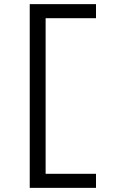

<svg xmlns="http://www.w3.org/2000/svg" viewBox="-20 -720 551 930"><path d="M124 190V-700H445V-632H195L201 -640V134L191 122H445V190Z"/></svg>

Font: Lexend Giga Light
Style: Regular
Weight: 300
Version: Version 1.007